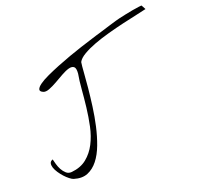

<svg xmlns="http://www.w3.org/2000/svg" viewBox="-151 -998 1334 1239"><g transform="rotate(-30 516.0 -378.0)"><path d="M83 -10.7Q73.2 -15.6 60.1 -30.3Q46.9 -44.9 35.2 -63.5Q23.4 -82 14.2 -103Q4.9 -124 2.4 -142.1Q0 -160.2 5.4 -172.4Q10.7 -184.6 28.3 -187.5Q29.3 -173.8 31.2 -152.3Q33.2 -130.9 40 -110.4Q46.9 -89.8 59.6 -73.7Q72.3 -57.6 94.7 -55.7Q158.2 -50.8 204.6 -76.7Q251 -102.5 285.2 -147.5Q319.3 -192.4 342.8 -250.5Q366.2 -308.6 384.3 -369.1Q402.3 -429.7 417 -486.3Q431.6 -543 447.3 -585Q457 -621.1 446.3 -633.3Q435.5 -645.5 412.1 -643.6Q388.7 -641.6 356.9 -630.4Q325.2 -619.1 293.9 -607.9Q262.7 -596.7 235.4 -591.3Q208 -585.9 193.4 -595.7Q172.9 -609.4 179.7 -622.6Q186.5 -635.7 211.9 -647.9Q237.3 -660.2 277.8 -670.9Q318.4 -681.6 364.7 -691.4Q411.1 -701.2 459.5 -709.5Q507.8 -717.8 549.8 -723.6Q591.8 -729.5 623.5 -733.4Q655.3 -737.3 668 -739.3Q684.6 -741.2 713.9 -744.6Q743.2 -748 773.4 -752Q803.7 -755.9 827.1 -758.3Q850.6 -760.7 855.5 -760.7Q874 -761.7 901.9 -762.7Q929.7 -763.7 956.1 -763.7Q982.4 -763.7 1002 -762.7Q1021.5 -761.7 1021.5 -760.7L1032.2 -728.5Q1005.9 -726.6 960.9 -725.1Q916 -723.6 862.3 -720.7Q808.6 -717.8 751 -712.4Q693.4 -707 643.6 -697.8Q593.8 -688.5 555.7 -674.3Q517.6 -660.2 502 -639.6Q494.1 -617.2 483.4 -573.2Q472.7 -529.3 457 -473.1Q441.4 -417 421.4 -354Q401.4 -291 376.5 -231.4Q351.6 -171.9 321.3 -120.6Q291 -69.3 254.4 -36.6Q217.8 -3.9 175.3 5.4Q132.8 14.6 83 -10.7Z"/></g></svg>

Font: Nothing You Could Do
Style: Regular
Weight: 400
Version: Version 1.005